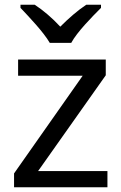

<svg xmlns="http://www.w3.org/2000/svg" viewBox="-20 -786 510 806"><path d="M189 -606H279C303 -651 366 -715 404 -753V-766H342C307 -743 269 -710 233 -674C200 -710 161 -743 126 -766H66V-753C102 -715 163 -651 189 -606ZM431 0V-68H140L424 -470V-536H56V-468H327L39 -58V0Z"/></svg>

Font: Noto Sans Tifinagh Agraw Imazighen
Style: Regular
Weight: 400
Designer: JamraPatel
Foundry: JamraPatel LLC
Version: Version 2.006